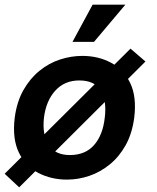

<svg xmlns="http://www.w3.org/2000/svg" viewBox="-43 -756 670 821"><path d="M-23 -13 515 -548 579 -493 39 45ZM243 12Q176 12 121 -16.5Q66 -45 37.5 -104Q9 -163 20 -253Q29 -321 57 -370.5Q85 -420 125.5 -453Q166 -486 213.5 -501.5Q261 -517 309 -517Q376 -517 430.5 -488.5Q485 -460 513.5 -401.5Q542 -343 531 -253Q522 -185 494.5 -135.5Q467 -86 426.5 -53Q386 -20 339 -4Q292 12 243 12ZM256 -93Q322 -93 359.5 -136Q397 -179 405 -253Q414 -325 388 -368.5Q362 -412 296 -412Q233 -412 193.5 -368.5Q154 -325 145 -253Q137 -179 165 -136Q193 -93 256 -93ZM359 -577H267L353 -736H493Z"/></svg>

Font: Inclusive Sans SemiBold
Style: Italic
Weight: 600
Italic angle: -7°
Designer: Olivia King
Foundry: Olivia King
Version: Version 2.004